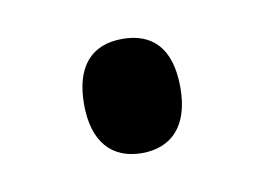

<svg xmlns="http://www.w3.org/2000/svg" viewBox="-33 -458 291 212"><g transform="rotate(-10 113.0 -352.0)"><path d="M59 -352C59 -310 79 -288 113 -288C145 -288 167 -308 167 -352C167 -397 146 -416 113 -416C78 -416 59 -394 59 -352Z"/></g></svg>

Font: Noto Sans Thai Looped ExtraCondensed
Style: Regular
Weight: 400
Width: 2
Designer: Sasikarn Vongin, Ben Mitchell
Foundry: The Fontpad Ltd
Version: Version 1.001